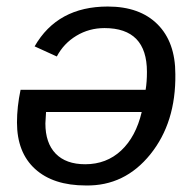

<svg xmlns="http://www.w3.org/2000/svg" viewBox="-20 -558 596 588"><path d="M43 -283H426Q430 -307 430 -338Q430 -472 300 -472Q253 -472 214 -448.5Q175 -425 154 -385L86 -416Q156 -538 310 -538Q408 -538 462.5 -483.5Q517 -429 517 -331Q519 -183 440.5 -85.5Q362 12 243 10Q143 10 87.5 -40.5Q32 -91 32 -183Q32 -231 43 -283ZM414 -215H121L119 -180Q119 -120 150.5 -87.5Q182 -55 241 -55Q306 -55 351 -97Q396 -139 414 -215Z"/></svg>

Font: Libra Sans
Style: Italic
Weight: 400
Italic angle: -12°
Foundry: Context Ltd
Version: Version 1.002